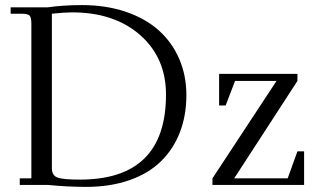

<svg xmlns="http://www.w3.org/2000/svg" viewBox="-20 -731 1267 759"><path d="M819.8 0V-25.9L1073.2 -411.1H909.2L872.1 -314H846.2V-439H1155.8V-411.1L905.8 -25.9H1117.2L1155.8 -132.8H1182.1V0ZM22 -676.8V-702.1H168.9Q230.5 -710.9 304.2 -710.9Q398.9 -710.9 476.8 -684.6Q554.7 -658.2 607.2 -611.3Q659.7 -564.5 688.2 -498.8Q716.8 -433.1 716.8 -355Q716.8 -274.9 691.4 -208.7Q666 -142.6 617.2 -94.2Q568.4 -45.9 492.4 -19Q416.5 7.8 319.8 7.8Q248.5 7.8 168.9 0H58.1V-25.9H104V-637.2Q104 -662.1 96.9 -669.4Q89.8 -676.8 64.9 -676.8ZM185.1 -65.9Q185.1 -38.1 206.3 -29.5Q227.5 -21 295.9 -21Q636.2 -21 636.2 -356.9Q636.2 -502.4 534.2 -592.3Q432.1 -682.1 265.1 -682.1Q234.4 -682.1 185.1 -676.8Z"/></svg>

Font: Dihjauti
Style: Regular
Weight: 400
Designer: T. Christopher White
Version: Version 3.0.0